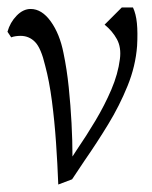

<svg xmlns="http://www.w3.org/2000/svg" viewBox="-25 -484 407 514"><path d="M131 10Q129 -44 125 -102Q121 -160 114 -213.5Q107 -267 96 -308Q85 -355 69 -371.5Q53 -388 30 -388Q23 -388 16.5 -387Q10 -386 5 -384L-5 -399Q2 -424 19.5 -442Q37 -460 57 -460Q87 -460 111 -426.5Q135 -393 145 -342Q154 -299 159 -250.5Q164 -202 166.5 -154.5Q169 -107 169 -65L180 -82Q206 -120 230.5 -161Q255 -202 273 -244Q291 -286 296 -326Q300 -357 288 -379Q276 -401 255 -418L301 -464H331Q339 -447 341.5 -422Q344 -397 342 -361Q338 -307 316.5 -254Q295 -201 264.5 -151Q234 -101 202 -55L168 -4Z"/></svg>

Font: Ancizar Serif Light
Style: Italic
Weight: 300
Italic angle: -4°
Designer: Cesar Puertas, Viviana Monsalve, Julian Moncada, Julian Prieto, Jose Castro, Felipe Aragon, Mariel Hernandez, Sara Alarc
Version: Version 8.100